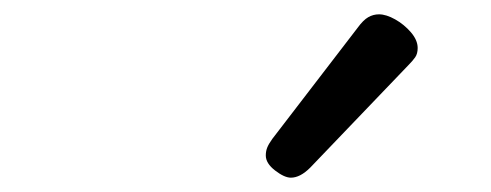

<svg xmlns="http://www.w3.org/2000/svg" viewBox="-20 -863 685 268"><path d="M386 -615Q377 -615 364 -625Q351 -635 351 -646Q351 -652 353 -657Q355 -662 360 -669L479 -824Q487 -835 494 -839Q501 -843 509 -843Q519 -843 531.5 -836Q544 -829 553.5 -818Q563 -807 563 -796Q563 -788 559.5 -783Q556 -778 550 -772L413 -629Q399 -615 386 -615Z"/></svg>

Font: Playwrite IS
Style: Regular
Weight: 400
Designer: Veronika Burian, José Scaglione
Foundry: TypeTogether
Version: Version 1.002